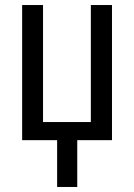

<svg xmlns="http://www.w3.org/2000/svg" viewBox="-20 -557 533 763"><path d="M207 0H68V-537H151V-72H341V-537H425V0H287V186H207Z"/></svg>

Font: Noto Sans Display Condensed
Style: Regular
Weight: 400
Width: 3
Designer: Monotype Design Team
Foundry: Monotype Imaging Inc.
Version: Version 2.003